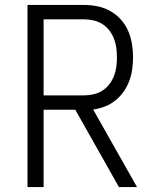

<svg xmlns="http://www.w3.org/2000/svg" viewBox="-20 -755 640 775"><path d="M91 0V-735H320Q347 -735 374 -729.5Q401 -724 425 -710.5Q449 -697 467.5 -676.5Q486 -656 497 -631Q508 -606 512.5 -578.5Q517 -551 517 -523Q517 -499 513.5 -474.5Q510 -450 501.5 -427.5Q493 -405 478.5 -384.5Q464 -364 445 -349Q426 -334 403 -325Q380 -316 356 -313L533 0H460L284 -312H156V0ZM156 -370H320Q339 -370 358 -374.5Q377 -379 393 -389Q409 -399 421 -414.5Q433 -430 440 -448Q447 -466 449.5 -485Q452 -504 452 -523Q452 -543 449.5 -562Q447 -581 440 -599Q433 -617 421 -632.5Q409 -648 393 -658Q377 -668 358 -672.5Q339 -677 320 -677H156Z"/></svg>

Font: Iosevka Aile Light
Style: Regular
Weight: 300
Designer: Belleve Invis
Foundry: Belleve Invis
Version: Version 27.3.5; ttfautohint (v1.8.4)